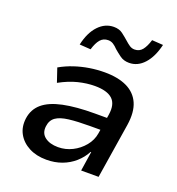

<svg xmlns="http://www.w3.org/2000/svg" viewBox="-135 -853 896 972"><g transform="rotate(20 312.5 -367.0)"><path d="M222 9Q168 9 128 -12Q88 -33 68 -69Q48 -105 54 -152Q61 -203 98 -234.5Q135 -266 204 -280.5Q273 -295 374 -295H455L445 -227H373Q305 -227 259.5 -221.5Q214 -216 190.5 -199.5Q167 -183 163 -150Q158 -112 184.5 -91.5Q211 -71 256 -71Q296 -71 332 -89Q368 -107 393.5 -138Q419 -169 425 -207L442 -314Q451 -372 422 -399Q393 -426 327 -426Q284 -426 237.5 -414.5Q191 -403 140 -375L115 -449Q150 -469 189 -482Q228 -495 268.5 -501.5Q309 -508 350 -508Q422 -508 470 -485Q518 -462 538.5 -415.5Q559 -369 548 -297L501 0H407L423 -105H420Q402 -71 372.5 -45Q343 -19 305 -5Q267 9 222 9ZM242 -593 182 -597Q197 -665 232.5 -702.5Q268 -740 315 -740Q344 -740 363 -725.5Q382 -711 399 -696Q411 -685 423.5 -676.5Q436 -668 451 -668Q477 -668 492.5 -687.5Q508 -707 519 -743L579 -739Q563 -671 528.5 -633Q494 -595 448 -595Q419 -595 399 -609.5Q379 -624 363 -638Q351 -651 338.5 -659Q326 -667 311 -667Q285 -667 269 -648.5Q253 -630 242 -593Z"/></g></svg>

Font: Nunito Sans 7pt SemiBold
Style: Italic
Weight: 600
Italic angle: -9°
Designer: Vernon Adams
Foundry: Vernon Adams
Version: Version 3.101;gftools[0.9.27]